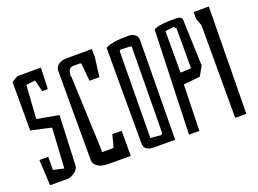

<svg xmlns="http://www.w3.org/2000/svg" viewBox="-105 -954 1614 1199"><g transform="rotate(-20 702.5 -355.0)"><path d="M202 -569 182 -647 122 -640 107 -418 252 -392 238 -60Q238 -40 212 -20Q186 0 164 0H47L38 -171H97L96 -84L166 -68L182 -334L47 -364V-686L87 -710H244L239 -569Z M583 0H440Q389 0 364 -17.5Q339 -35 339 -62V-654Q339 -678 360 -694Q381 -710 419 -710H583V-654L567 -529H501L491 -642Q491 -651 479 -651H437Q418 -651 409.5 -635.5Q401 -620 401 -601Q401 -590 404 -588L424 -89Q421 -88 421 -86Q421 -83 430 -83H489Q501 -83 501 -89L521 -167H583Z M745 0Q704 0 688 -13Q672 -26 672 -56V-686Q694 -698 729.5 -704Q765 -710 824 -710Q851 -710 868 -696.5Q885 -683 885 -662L878 0ZM807 -57 816 -66 822 -637Q822 -642 813 -643L751 -646L742 -640L736 -63Z M1102 -710H1145Q1158 -710 1169.5 -704.5Q1181 -699 1181 -689L1192 -379L1157 -317L1047 -306L1039 0H970L993 -687Q993 -697 1030 -703.5Q1067 -710 1102 -710ZM1118 -385Q1124 -385 1124 -391V-650L1109 -665L1053 -658V-382Z M1351 0H1277V-616L1259 -664V-710H1360Z"/></g></svg>

Font: Bahiana
Style: Regular
Weight: 400
Designer: Pablo Cosgaya & Dani Raskovsky
Foundry: Pablo Cosgaya & Dani Raskovsky
Version: Version 1.005